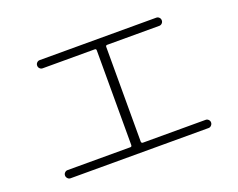

<svg xmlns="http://www.w3.org/2000/svg" viewBox="-100 -845 1201 970"><g transform="rotate(-20 500.0 -360.0)"><path d="M128.9 -52.7Q120.1 -52.7 113.8 -59.6Q107.4 -66.4 107.4 -75.2Q107.4 -84 113.8 -90.3Q120.1 -96.7 128.9 -96.7H466.8Q474.6 -96.7 474.6 -106.4V-614.3Q474.6 -623 466.8 -623H186.5Q177.7 -623 171.4 -629.4Q165 -635.7 165 -645Q165 -654.3 171.4 -660.6Q177.7 -667 186.5 -667H813.5Q822.3 -667 828.6 -660.6Q835 -654.3 835 -645Q835 -635.7 828.6 -629.4Q822.3 -623 813.5 -623H533.2Q525.4 -623 525.4 -614.3V-106.4Q525.4 -97.7 533.2 -96.7H871.1Q879.9 -96.7 886.2 -90.3Q892.6 -84 892.6 -75.2Q892.6 -66.4 886.2 -59.6Q879.9 -52.7 871.1 -52.7Z"/></g></svg>

Font: Rounded Mgen+ 2m light
Style: Regular
Weight: 200
Designer: [Source Han Sans]
Ryoko NISHIZUKA  (kana & ideographs); Paul D. Hunt (Latin, Greek & Cyrillic); Wenlong ZHANG  (bopomofo
Version: Version 1.059.20150602